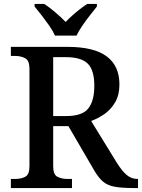

<svg xmlns="http://www.w3.org/2000/svg" viewBox="-20 -951 718 971"><path d="M35 0V-46H57Q86 -46 107.5 -57Q129 -68 129 -110V-603Q129 -645 107.5 -656.5Q86 -668 57 -668H35V-714H321Q455 -714 519.5 -666Q584 -618 584 -524Q584 -471 562.5 -434Q541 -397 508.5 -374.5Q476 -352 441 -339L572 -126Q598 -85 621.5 -65.5Q645 -46 675 -46H678V0H658Q597 0 560.5 -6.5Q524 -13 501 -32.5Q478 -52 456 -90L326 -313H249V-110Q249 -68 270.5 -57Q292 -46 321 -46H344V0ZM314 -364Q396 -364 426.5 -402.5Q457 -441 457 -517Q457 -596 424 -629Q391 -662 312 -662H249V-364ZM258 -771Q248 -794 229.5 -820.5Q211 -847 191 -873Q171 -899 155 -918V-931H204Q230 -914 260 -888.5Q290 -863 312 -840Q327 -856 345.5 -872.5Q364 -889 384 -904.5Q404 -920 421 -931H470V-918Q455 -899 434.5 -873Q414 -847 396 -820.5Q378 -794 367 -771Z"/></svg>

Font: Noto Serif Khojki Medium
Style: Regular
Weight: 500
Version: Version 2.003